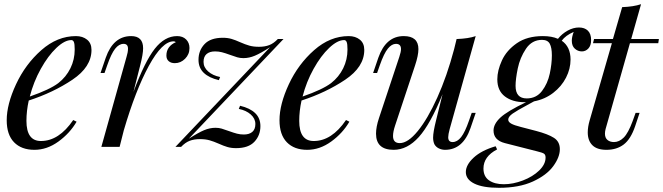

<svg xmlns="http://www.w3.org/2000/svg" viewBox="-20 -700 3160 915"><path d="M117 -221Q106 -171 106 -124Q106 -28 175 -28Q261 -28 329 -128L345 -120Q313 -65 258.5 -25.5Q204 14 144 14Q82 14 47 -22Q12 -58 12 -127Q12 -203 56.5 -298.5Q101 -394 177 -461Q253 -528 342 -528Q374 -528 395 -511Q416 -494 416 -462Q416 -381 325 -320Q234 -259 117 -221ZM122 -240Q217 -273 258 -304Q295 -333 315.5 -374.5Q336 -416 336 -464Q336 -491 332 -500Q328 -509 320 -509Q288 -509 248.5 -471.5Q209 -434 174.5 -372Q140 -310 122 -240Z M883 -471Q883 -441 862 -420Q841 -399 813 -399Q795 -399 784 -408.5Q773 -418 773 -435Q773 -458 785 -474Q797 -490 818 -499Q814 -503 807 -503Q753 -503 689.5 -386.5Q626 -270 570 -79L550 0H463L583 -429Q590 -451 590 -468Q590 -491 569 -491Q547 -491 528.5 -467.5Q510 -444 491 -389L478 -352H459L484 -425Q520 -528 605 -528Q662 -528 662 -470Q662 -442 648 -388L616 -262Q670 -407 717.5 -467.5Q765 -528 824 -528Q851 -528 867 -512Q883 -496 883 -471Z M1007 -91Q1023 -91 1036.5 -87Q1050 -83 1072 -75Q1094 -67 1109.5 -63Q1125 -59 1142 -59Q1168 -59 1182.5 -71.5Q1197 -84 1197 -109Q1197 -135 1175 -154.5Q1153 -174 1118 -181L1124 -196Q1171 -185 1196 -161Q1221 -137 1221 -99Q1221 -55 1192.5 -24.5Q1164 6 1105 6Q1082 6 1063.5 0.5Q1045 -5 1023 -15Q998 -26 978.5 -31.5Q959 -37 933 -37Q905 -37 884 -29Q863 -21 843 0H816L1267 -475Q1222 -446 1194.5 -434.5Q1167 -423 1140 -423Q1124 -423 1110.5 -427Q1097 -431 1075 -439Q1053 -447 1037.5 -451Q1022 -455 1005 -455Q979 -455 964.5 -442.5Q950 -430 950 -405Q950 -379 972 -359.5Q994 -340 1029 -333L1023 -318Q976 -329 951 -353Q926 -377 926 -415Q926 -459 954.5 -489.5Q983 -520 1042 -520Q1065 -520 1083.5 -514.5Q1102 -509 1124 -499Q1149 -488 1168.5 -482.5Q1188 -477 1214 -477Q1242 -477 1263 -485Q1284 -493 1304 -514H1331L880 -39Q925 -68 952.5 -79.5Q980 -91 1007 -91Z M1417 -221Q1406 -171 1406 -124Q1406 -28 1475 -28Q1561 -28 1629 -128L1645 -120Q1613 -65 1558.5 -25.5Q1504 14 1444 14Q1382 14 1347 -22Q1312 -58 1312 -127Q1312 -203 1356.5 -298.5Q1401 -394 1477 -461Q1553 -528 1642 -528Q1674 -528 1695 -511Q1716 -494 1716 -462Q1716 -381 1625 -320Q1534 -259 1417 -221ZM1422 -240Q1517 -273 1558 -304Q1595 -333 1615.5 -374.5Q1636 -416 1636 -464Q1636 -491 1632 -500Q1628 -509 1620 -509Q1588 -509 1548.5 -471.5Q1509 -434 1474.5 -372Q1440 -310 1422 -240Z M2228 -162H2247L2222 -89Q2186 14 2101 14Q2085 14 2071 7Q2057 0 2050 -13Q2044 -27 2044 -44Q2044 -70 2058 -126L2089 -251Q2031 -108 1976 -47Q1921 14 1856 14Q1772 14 1772 -63Q1772 -95 1786 -137L1883 -429Q1891 -453 1891 -466Q1891 -491 1867 -491Q1847 -491 1828.5 -468.5Q1810 -446 1790 -389L1777 -352H1758L1783 -425Q1819 -528 1904 -528Q1974 -528 1974 -466Q1974 -436 1958 -388L1863 -102Q1853 -72 1853 -52Q1853 -18 1885 -18Q1924 -18 1971 -75.5Q2018 -133 2064 -235Q2110 -337 2144 -465L2156 -514Q2213 -516 2247 -528L2123 -85Q2116 -59 2116 -46Q2116 -23 2137 -23Q2159 -23 2177.5 -46.5Q2196 -70 2215 -125Z M2797 -509Q2797 -483 2784 -469Q2771 -455 2753 -455Q2734 -455 2719.5 -468Q2705 -481 2705 -506Q2705 -524 2714 -548Q2675 -531 2657 -506Q2699 -477 2699 -416Q2699 -372 2677.5 -330Q2656 -288 2616.5 -257.5Q2577 -227 2525 -217L2492 -199Q2445 -174 2423.5 -159Q2402 -144 2402 -130Q2402 -119 2416 -111Q2430 -103 2462 -95L2535 -76Q2592 -61 2620 -43Q2648 -25 2648 11Q2648 49 2616.5 92Q2585 135 2519.5 165Q2454 195 2358 195Q2281 195 2240.5 175Q2200 155 2200 120Q2200 86 2237 51.5Q2274 17 2342 -3L2349 12Q2284 46 2284 103Q2284 141 2310.5 159.5Q2337 178 2381 178Q2425 178 2472 160Q2519 142 2549.5 112.5Q2580 83 2580 51Q2580 37 2572 32Q2564 27 2539 21L2386 -18Q2332 -32 2332 -78Q2332 -109 2364.5 -139.5Q2397 -170 2487 -213H2480Q2422 -213 2386 -240.5Q2350 -268 2350 -322Q2350 -364 2372 -412Q2394 -460 2443 -494Q2492 -528 2567 -528Q2610 -528 2639 -515Q2658 -539 2685 -554Q2712 -569 2739 -569Q2766 -569 2781.5 -554Q2797 -539 2797 -509ZM2610 -436Q2610 -473 2600 -491.5Q2590 -510 2563 -510Q2515 -510 2486.5 -467.5Q2458 -425 2447.5 -374Q2437 -323 2437 -291Q2437 -231 2490 -231Q2536 -231 2563 -266.5Q2590 -302 2600 -349Q2610 -396 2610 -436Z M2866 -85Q2863 -73 2863 -63Q2863 -43 2875 -33Q2887 -23 2906 -23Q2931 -23 2952.5 -44.5Q2974 -66 2995 -123L3009 -162H3028L3007 -99Q2986 -37 2952.5 -11.5Q2919 14 2870 14Q2825 14 2803 -8Q2781 -30 2781 -69Q2781 -95 2790 -126L2896 -494H2806L2811 -514H2901L2945 -666Q2999 -668 3035 -680L2988 -514H3120L3117 -494H2982Z"/></svg>

Font: Playfair Display
Style: Italic
Weight: 400
Italic angle: -14°
Designer: Claus Eggers Sørensen
Foundry: Claus Eggers Sørensen
Version: Version 1.200; ttfautohint (v1.6)